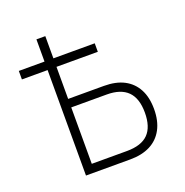

<svg xmlns="http://www.w3.org/2000/svg" viewBox="-127 -820 898 934"><g transform="rotate(-20 322.5 -352.5)"><path d="M161 0V-546H28V-590H161V-705H207V-590H421V-546H207V-380H392Q454 -380 496 -358Q538 -336 560.5 -294Q583 -252 583 -191Q583 -130 560 -87Q537 -44 494 -22Q451 0 390 0ZM207 -44H389Q464 -44 499.5 -80Q535 -116 535 -190Q535 -264 499 -300Q463 -336 391 -336H207Z"/></g></svg>

Font: Nunito Sans 7pt Condensed ExtraLight
Style: Regular
Weight: 250
Width: 3
Designer: Vernon Adams
Foundry: Vernon Adams
Version: Version 3.101;gftools[0.9.27]